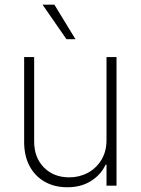

<svg xmlns="http://www.w3.org/2000/svg" viewBox="-20 -788 597 815"><path d="M432.1 -193.4V-545.9H474.6V0H432.1V-88.9H428.2Q408.7 -46.4 366 -19.5Q323.2 7.3 264.6 6.8Q211.4 6.8 170.2 -16.4Q128.9 -39.6 105.7 -82.8Q82.5 -126 82.5 -185.5V-545.9H125V-187Q125 -119.1 166.5 -77.1Q208 -35.2 273.9 -35.2Q316.9 -35.2 352.8 -54.4Q388.7 -73.7 410.4 -109.4Q432.1 -145 432.1 -193.4ZM262.2 -621.6 160.6 -768.1H210.9L300.3 -621.6Z"/></svg>

Font: Inter Tight ExtraLight
Style: Regular
Weight: 250
Designer: Rasmus Andersson
Foundry: rsms
Version: Version 3.004